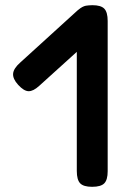

<svg xmlns="http://www.w3.org/2000/svg" viewBox="-20 -709 482 740"><path d="M335 11Q302 11 289 -2.5Q276 -16 276 -50V-630Q276 -663 289 -676Q302 -689 336 -689Q369 -689 382 -675.5Q395 -662 395 -628V-49Q395 -16 382 -2.5Q369 11 335 11ZM131 -378Q108 -357 90 -357.5Q72 -358 50 -382Q29 -405 30.5 -425Q32 -445 58 -468L279 -669Q302 -689 320.5 -687.5Q339 -686 360 -663Q382 -640 380 -620.5Q378 -601 351 -577Z"/></svg>

Font: Fredoka SemiExpanded Medium
Style: Regular
Weight: 500
Width: 6
Designer: Ben Nathan
Foundry: Milena B. Brandão, Ben Nathan
Version: Version 2.001